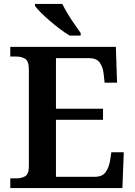

<svg xmlns="http://www.w3.org/2000/svg" viewBox="-20 -951 682 971"><path d="M32 0V-49H63Q88 -49 107 -59.5Q126 -70 126 -111V-598Q126 -642 107.5 -653.5Q89 -665 63 -665H32V-714H566L572 -533H509L504 -579Q500 -614 483.5 -635.5Q467 -657 431 -657H263V-401H501V-345H263V-57H460Q497 -57 513.5 -79.5Q530 -102 536 -135L543 -181H606L599 0ZM332 -771Q309 -785 283 -804.5Q257 -824 231.5 -846Q206 -868 186 -888Q166 -908 157 -921V-931H295Q306 -909 322 -882Q338 -855 356.5 -829Q375 -803 388 -784V-771Z"/></svg>

Font: Noto Serif Vithkuqi SemiBold
Style: Regular
Weight: 600
Version: Version 1.005